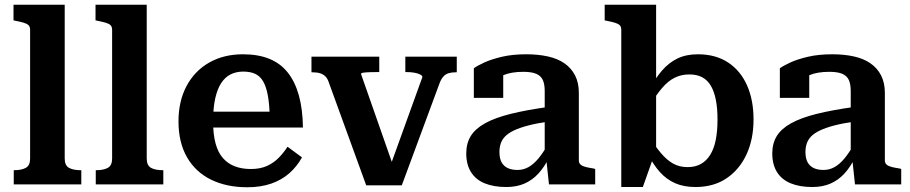

<svg xmlns="http://www.w3.org/2000/svg" viewBox="-20 -778 3841 810"><path d="M253 -758V-109Q253 -80 271 -70Q289 -60 320 -60H323V0H38V-60H40Q71 -60 89 -70Q107 -80 107 -109V-652Q107 -665 100.5 -671.5Q94 -678 80.5 -682Q67 -686 47 -690L37 -692V-758Z M599 -758V-109Q599 -80 617 -70Q635 -60 666 -60H669V0H384V-60H386Q417 -60 435 -70Q453 -80 453 -109V-652Q453 -665 446.5 -671.5Q440 -678 426.5 -682Q413 -686 393 -690L383 -692V-758Z M879 -265Q879 -211 889.5 -172.5Q900 -134 921 -110.5Q942 -87 971.5 -76Q1001 -65 1038 -65Q1078 -65 1106.5 -78Q1135 -91 1156 -112.5Q1177 -134 1193 -159L1254 -114Q1233 -76 1201 -47.5Q1169 -19 1124.5 -3.5Q1080 12 1023 12Q936 12 870.5 -20Q805 -52 769 -114.5Q733 -177 733 -266Q733 -351 767 -415Q801 -479 862.5 -514Q924 -549 1005 -549Q1069 -549 1116 -530Q1163 -511 1194 -472Q1225 -433 1241 -375Q1257 -317 1258 -240H844V-307H1142L1118 -281Q1117 -337 1110 -375Q1103 -413 1090 -435Q1077 -457 1056.5 -466.5Q1036 -476 1006 -476Q977 -476 953.5 -464.5Q930 -453 913.5 -428Q897 -403 888 -363Q879 -323 879 -265Z M1762 -453Q1762 -459 1752 -464Q1742 -469 1727 -471.5Q1712 -474 1694 -474H1690V-539H1907V-473H1902Q1885 -473 1872 -469Q1859 -465 1849.5 -454Q1840 -443 1833 -423L1675 4H1525L1368 -428Q1362 -447 1352.5 -456Q1343 -465 1330 -469Q1317 -473 1298 -473H1294V-539H1580V-474H1575Q1557 -474 1540.5 -473.5Q1524 -473 1513.5 -471.5Q1503 -470 1503 -466L1648 -52L1627 -79Z M2294 -327V-265Q2244 -258 2208 -248.5Q2172 -239 2148 -227.5Q2124 -216 2111 -202.5Q2098 -189 2092.5 -172.5Q2087 -156 2087 -137Q2087 -110 2096 -93.5Q2105 -77 2122 -69Q2139 -61 2163 -61Q2188 -61 2209.5 -73Q2231 -85 2251.5 -109.5Q2272 -134 2293 -172L2298 -117Q2278 -75 2252 -46.5Q2226 -18 2192.5 -3.5Q2159 11 2116 11Q2063 11 2025 -4.5Q1987 -20 1967 -52Q1947 -84 1947 -131Q1947 -173 1966 -204Q1985 -235 2026.5 -258Q2068 -281 2134 -297.5Q2200 -314 2294 -327ZM2296 0 2284 -112 2278 -113V-394Q2278 -423 2270 -440.5Q2262 -458 2242.5 -466.5Q2223 -475 2188 -475Q2137 -475 2104 -461Q2071 -447 2057 -431Q2052 -437 2053 -445.5Q2054 -454 2060 -461.5Q2066 -469 2077 -474.5Q2088 -480 2103 -481V-365H1979V-490Q1994 -501 2023.5 -514.5Q2053 -528 2097.5 -538.5Q2142 -549 2200 -549Q2250 -549 2291 -540Q2332 -531 2361 -511Q2390 -491 2406 -460Q2422 -429 2422 -386V-101Q2422 -90 2429.5 -83.5Q2437 -77 2451 -73.5Q2465 -70 2485 -67L2491 -65V0Z M2914 11Q2865 11 2828.5 -5Q2792 -21 2764.5 -51.5Q2737 -82 2715 -125L2718 -203Q2744 -161 2768.5 -132Q2793 -103 2819.5 -88Q2846 -73 2881 -73Q2913 -73 2936.5 -86Q2960 -99 2976 -124.5Q2992 -150 2999.5 -187.5Q3007 -225 3007 -274Q3007 -321 3000 -356.5Q2993 -392 2979 -416Q2965 -440 2942.5 -452Q2920 -464 2888 -464Q2854 -464 2826 -450Q2798 -436 2772.5 -406Q2747 -376 2718 -328L2717 -397Q2744 -447 2773 -480.5Q2802 -514 2838.5 -531.5Q2875 -549 2924 -549Q2999 -549 3051.5 -514.5Q3104 -480 3131.5 -418Q3159 -356 3159 -274Q3159 -191 3129.5 -127Q3100 -63 3045.5 -26Q2991 11 2914 11ZM2601 -652Q2601 -665 2594.5 -671.5Q2588 -678 2574.5 -682Q2561 -686 2541 -690L2531 -692V-758H2748V-122L2737 -116L2692 11H2601Z M3585 -327V-265Q3535 -258 3499 -248.5Q3463 -239 3439 -227.5Q3415 -216 3402 -202.5Q3389 -189 3383.5 -172.5Q3378 -156 3378 -137Q3378 -110 3387 -93.5Q3396 -77 3413 -69Q3430 -61 3454 -61Q3479 -61 3500.5 -73Q3522 -85 3542.5 -109.5Q3563 -134 3584 -172L3589 -117Q3569 -75 3543 -46.5Q3517 -18 3483.5 -3.5Q3450 11 3407 11Q3354 11 3316 -4.5Q3278 -20 3258 -52Q3238 -84 3238 -131Q3238 -173 3257 -204Q3276 -235 3317.5 -258Q3359 -281 3425 -297.5Q3491 -314 3585 -327ZM3587 0 3575 -112 3569 -113V-394Q3569 -423 3561 -440.5Q3553 -458 3533.5 -466.5Q3514 -475 3479 -475Q3428 -475 3395 -461Q3362 -447 3348 -431Q3343 -437 3344 -445.5Q3345 -454 3351 -461.5Q3357 -469 3368 -474.5Q3379 -480 3394 -481V-365H3270V-490Q3285 -501 3314.5 -514.5Q3344 -528 3388.5 -538.5Q3433 -549 3491 -549Q3541 -549 3582 -540Q3623 -531 3652 -511Q3681 -491 3697 -460Q3713 -429 3713 -386V-101Q3713 -90 3720.5 -83.5Q3728 -77 3742 -73.5Q3756 -70 3776 -67L3782 -65V0Z"/></svg>

Font: Roboto Serif 20pt SemiBold
Style: Regular
Weight: 600
Version: Version 1.008